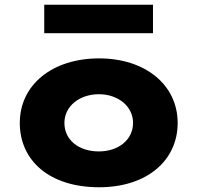

<svg xmlns="http://www.w3.org/2000/svg" viewBox="-20 -774 832 809"><path d="M166.4 -754V-634H624.6V-754ZM63.4 -256C63.4 -416 199.4 -528 397.8 -528C592.6 -528 728.6 -416 728.6 -256C728.6 -98 599.6 15 397.8 15C187.4 15 63.4 -98 63.4 -256ZM251.4 -256C251.4 -186 309.5 -136 396.6 -136C480.1 -136 540.6 -186 540.6 -256C540.6 -327 476.5 -377 396.6 -377C315.5 -377 251.4 -327 251.4 -256Z"/></svg>

Font: Hussar
Style: BdSuprExt
Weight: 700
Foundry: Cannot Into Space Fonts
Version: Version 2.00